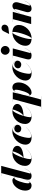

<svg xmlns="http://www.w3.org/2000/svg" viewBox="1858 -2658 1050 4806"><g transform="rotate(-90 2383.0 -255.0)"><path d="M346 -376C346 -428 324.5 -470 268.5 -470C140.5 -470 15 -305.5 15 -152.5C15 -55 53 10 147.5 10C221 10 273 -84.5 305.5 -181.5L290 -110C288 -101.5 286.5 -91 286.5 -76C286.5 -26 315.5 10 384 10C475.5 10 519.5 -59.5 570 -164.5L568 -165C501.5 -23 459.5 -13.5 449.5 -13.5C444 -13.5 443 -18 443 -21C443 -25.5 443.5 -29.5 445 -35.5L634 -750H381V-748H453.5L342 -333C344.5 -352 346 -366.5 346 -376ZM344 -379C344 -264 261.5 -38.5 217.5 -38.5C203 -38.5 197.5 -56 197.5 -78.5C197.5 -183.5 276.5 -418.5 326.5 -418.5C336.5 -418.5 344 -406 344 -379Z M803 -31.5C803 -66.5 815.5 -126 835 -189.5C1052 -202 1135 -266.5 1135 -349C1135 -416.5 1066 -470 949 -470C778.5 -470 633.5 -325 633.5 -150C633.5 -65 691 10 812 10C938.5 10 1014 -64 1068 -129.5L1066.5 -130.5C990.5 -34.5 906.5 4 842 4C815.5 4 803 -3.5 803 -31.5ZM987 -466C993 -466 995 -462.5 995 -455.5C995 -424 921.5 -225.5 836 -193.5C875 -321.5 941 -466 987 -466Z M1599.5 -129.5 1598.5 -130.5C1546.5 -68 1472 0.5 1379.5 0.5C1353 0.5 1334.5 -14.5 1334.5 -51C1334.5 -165 1407.5 -458.5 1546.5 -458.5C1587 -458.5 1648.5 -420.5 1659 -362.5C1648 -398 1606 -422.5 1568.5 -422.5C1513 -422.5 1471.5 -382.5 1471.5 -330C1471.5 -275 1516 -248 1566 -248C1620 -248 1662.5 -289.5 1662.5 -345C1662.5 -414 1593.5 -470 1496.5 -470C1315.5 -470 1165 -295 1165 -145C1165 -45 1232.5 10 1343.5 10C1469.5 10 1545 -64 1599.5 -129.5Z M1852 -31.5C1852 -66.5 1864.5 -126 1884 -189.5C2101 -202 2184 -266.5 2184 -349C2184 -416.5 2115 -470 1998 -470C1827.5 -470 1682.5 -325 1682.5 -150C1682.5 -65 1740 10 1861 10C1987.5 10 2063 -64 2117 -129.5L2115.5 -130.5C2039.5 -34.5 1955.5 4 1891 4C1864.5 4 1852 -3.5 1852 -31.5ZM2036 -466C2042 -466 2044 -462.5 2044 -455.5C2044 -424 1970.5 -225.5 1885 -193.5C1924 -321.5 1990 -466 2036 -466Z M2391.5 -84C2391.5 -32 2413 10 2469 10C2597 10 2722.5 -154.5 2722.5 -307.5C2722.5 -405 2684.5 -470 2590 -470C2515 -470 2462 -370 2429.5 -270.5L2476 -460H2242V-458H2304.5L2114.5 248H2044V250H2373.5V248H2294.5L2398 -142.5C2393.5 -116.5 2391.5 -95.5 2391.5 -84ZM2393.5 -81C2393.5 -109.5 2398.5 -145 2407 -182L2420.5 -234C2448.5 -330 2492 -421.5 2520 -421.5C2535 -421.5 2540 -404 2540 -381.5C2540 -276.5 2461 -41.5 2411 -41.5C2401 -41.5 2393.5 -53.5 2393.5 -81Z M3204.5 -129.5 3203.5 -130.5C3151.5 -68 3077 0.5 2984.5 0.5C2958 0.5 2939.5 -14.5 2939.5 -51C2939.5 -165 3012.5 -458.5 3151.5 -458.5C3192 -458.5 3253.5 -420.5 3264 -362.5C3253 -398 3211 -422.5 3173.5 -422.5C3118 -422.5 3076.5 -382.5 3076.5 -330C3076.5 -275 3121 -248 3171 -248C3225 -248 3267.5 -289.5 3267.5 -345C3267.5 -414 3198.5 -470 3101.5 -470C2920.5 -470 2770 -295 2770 -145C2770 -45 2837.5 10 2948.5 10C3074.5 10 3150 -64 3204.5 -129.5Z M3415.5 -650C3415.5 -592 3462 -539.5 3525 -539.5C3588 -539.5 3635.5 -592 3635.5 -650C3635.5 -708 3588 -760 3525 -760C3462 -760 3415.5 -708 3415.5 -650ZM3587 -164.5 3585 -165C3519.5 -23 3474 -13.5 3466.5 -13.5C3462.5 -13.5 3460 -16 3460 -21C3460 -25.5 3460.5 -30 3462 -35.5L3574.5 -460H3328V-458H3395L3309 -130C3306 -119 3298.5 -92 3298.5 -67C3298.5 -19 3324 10 3401 10C3492.5 10 3536.5 -59.5 3587 -164.5Z M4080 -569C4160 -578.5 4188 -662.5 4155 -710.5C4128 -749.5 4039 -762.5 4002.5 -688L3936 -552.5L3936.5 -551.5ZM3828.5 10C4019.5 10 4161.5 -155 4161.5 -310C4161.5 -420 4084 -470 3968 -470C3792 -470 3640 -304.5 3640 -144.5C3640 -34.5 3712.5 10 3828.5 10ZM3823.5 8C3812.5 8 3809 -3 3809 -22C3809 -141 3919 -468 3973 -468C3984 -468 3987.5 -457 3987.5 -438C3987.5 -319 3877.5 8 3823.5 8Z M4306.5 -458 4184 0H4363.5L4406 -156C4455.5 -321 4534 -420.5 4551 -420.5C4562 -420.5 4565.5 -406 4543.5 -328L4489.5 -137C4484.5 -120.5 4480 -97.5 4480 -82C4480 -29 4512.5 10 4569.5 10C4643 10 4711 -38.5 4766.5 -164.5L4764.5 -165C4726 -79.5 4679 -28 4655.5 -28C4649 -28 4645.5 -31.5 4645.5 -43C4645.5 -48 4647.5 -58 4649 -63L4722.5 -319.5C4748.5 -409.5 4711.5 -469.5 4635 -469.5C4545.5 -469.5 4465 -331.5 4417 -196.5L4489 -460H4234V-458Z"/></g></svg>

Font: Bodoni* 96pt Fatface
Style: Italic
Weight: 900
Italic angle: -13°
Version: Version 2.3